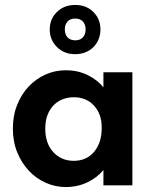

<svg xmlns="http://www.w3.org/2000/svg" viewBox="-20 -749 614 776"><path d="M245 7Q204 7 165.5 -10Q127 -27 97.5 -58Q68 -89 50 -132.5Q32 -176 32 -229Q32 -282 49.5 -325.5Q67 -369 96.5 -400Q126 -431 164.5 -448Q203 -465 245 -465Q296 -465 335.5 -445Q375 -425 398 -396V-457H515V0H398V-62Q373 -31 333 -12Q293 7 245 7ZM278 -99Q329 -99 359.5 -134.5Q390 -170 391 -227V-235Q391 -288 360 -322Q329 -356 278 -356Q255 -356 234 -348Q213 -340 197 -324Q181 -308 172 -284Q163 -260 163 -229Q163 -169 195.5 -134Q228 -99 278 -99ZM284 -530Q239 -530 210 -559Q181 -588 181 -630Q181 -672 210 -700.5Q239 -729 284 -729Q329 -729 357.5 -700.5Q386 -672 386 -630Q386 -609 378.5 -590.5Q371 -572 357.5 -558.5Q344 -545 325 -537.5Q306 -530 284 -530ZM284 -586Q304 -586 315 -598Q326 -610 326 -630Q326 -650 315 -662Q304 -674 284 -674Q264 -674 253 -662Q242 -650 242 -630Q242 -610 253 -598Q264 -586 284 -586Z"/></svg>

Font: Tilda Sans Bold
Style: Regular
Weight: 700
Designer: ParaType Ltd
Foundry: ParaType Ltd
Version: Version 1.009